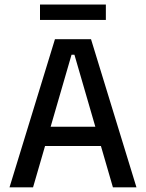

<svg xmlns="http://www.w3.org/2000/svg" viewBox="-20 -808 630 828"><path d="M21 0 217 -639H372.5L568.5 0H467L301 -572H288.5L122.5 0ZM149 -178.5V-261.5H439.5V-178.5ZM152.5 -722V-788.5H436.5V-722Z"/></svg>

Font: Anek Latin Medium Medium
Style: Regular
Weight: 500
Version: Version 1.003